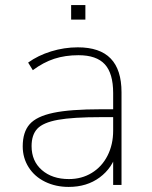

<svg xmlns="http://www.w3.org/2000/svg" viewBox="-20 -735 604 763"><path d="M70.3 -153.3Q70.3 -210 97.7 -241.2Q125 -272.5 191.9 -286.6Q258.8 -300.8 381.8 -300.8H442.4V-269.5H382.8Q269.5 -269.5 210.4 -258.8Q151.4 -248 128.4 -223.6Q105.5 -199.2 105.5 -154.3Q105.5 -94.7 146.5 -59.1Q187.5 -23.4 253.9 -23.4Q304.7 -23.4 344.7 -47.9Q384.8 -72.3 407.2 -116.2Q429.7 -160.2 429.7 -215.8V-365.2Q429.7 -443.4 396.5 -479.5Q363.3 -515.6 292 -515.6Q239.3 -515.6 195.8 -501.5Q152.3 -487.3 110.4 -456.1L91.8 -486.3Q130.9 -514.6 183.1 -530.8Q235.4 -546.9 289.1 -546.9Q377 -546.9 419.9 -502.4Q462.9 -458 462.9 -368.2V0H429.7V-129.9H444.3Q426.8 -67.4 376 -29.8Q325.2 7.8 252.9 7.8Q201.2 7.8 159.2 -12.7Q117.2 -33.2 93.8 -70.3Q70.3 -107.4 70.3 -153.3ZM262.7 -714.8H319.3V-657.2H262.7Z"/></svg>

Font: Min Sans VF VF
Style: Regular
Weight: 400
Designer: Jinseong-Kim, NotoSansCJK, Nunito
Foundry: Jinseong-Kim
Version: Version 1.420;Glyphs 3.1.2 (3151)